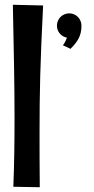

<svg xmlns="http://www.w3.org/2000/svg" viewBox="-20 -774 396 806"><path d="M34 -754C38 -562 41 -416 41 -282C41 -182 40 -89 36 10L147 12C146 -78 146 -151 146 -216C146 -391 149 -512 161 -751ZM322 -666C322 -695 299 -718 271 -718C242 -718 219 -695 219 -666C219 -641 237 -620 261 -616C254 -595 244 -584 244 -584L276 -569C306 -599 322 -624 322 -666Z"/></svg>

Font: Rum Raisin
Style: Regular
Weight: 400
Designer: Astigmatic (AOETI)
Foundry: Astigmatic (AOETI)
Version: Version 1.000